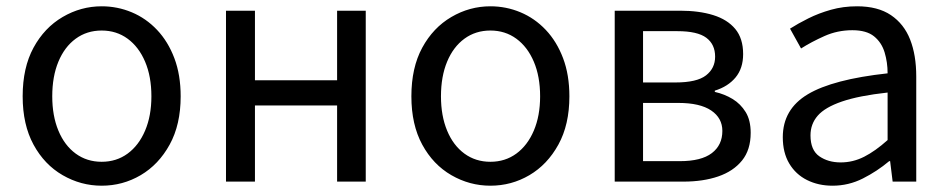

<svg xmlns="http://www.w3.org/2000/svg" viewBox="-20 -577 3011 610"><path d="M303 13Q237 13 179 -20.5Q121 -54 86.5 -117.5Q52 -181 52 -271Q52 -362 86.5 -425.5Q121 -489 179 -523Q237 -557 303 -557Q353 -557 398.5 -538Q444 -519 479 -482Q514 -445 534 -392Q554 -339 554 -271Q554 -181 519 -117.5Q484 -54 427 -20.5Q370 13 303 13ZM303 -63Q350 -63 385.5 -89Q421 -115 441 -162Q461 -209 461 -271Q461 -334 441 -381Q421 -428 385.5 -454Q350 -480 303 -480Q256 -480 220.5 -454Q185 -428 165.5 -381Q146 -334 146 -271Q146 -209 165.5 -162Q185 -115 220.5 -89Q256 -63 303 -63Z M698 0V-543H790V-322H1051V-543H1142V0H1051V-242H790V0Z M1538 13Q1472 13 1414 -20.5Q1356 -54 1321.5 -117.5Q1287 -181 1287 -271Q1287 -362 1321.5 -425.5Q1356 -489 1414 -523Q1472 -557 1538 -557Q1588 -557 1633.5 -538Q1679 -519 1714 -482Q1749 -445 1769 -392Q1789 -339 1789 -271Q1789 -181 1754 -117.5Q1719 -54 1662 -20.5Q1605 13 1538 13ZM1538 -63Q1585 -63 1620.5 -89Q1656 -115 1676 -162Q1696 -209 1696 -271Q1696 -334 1676 -381Q1656 -428 1620.5 -454Q1585 -480 1538 -480Q1491 -480 1455.5 -454Q1420 -428 1400.5 -381Q1381 -334 1381 -271Q1381 -209 1400.5 -162Q1420 -115 1455.5 -89Q1491 -63 1538 -63Z M1933 0V-543H2141Q2201 -543 2246 -529Q2291 -515 2316 -485Q2341 -455 2341 -405Q2341 -360 2317 -331Q2293 -302 2251 -289V-285Q2282 -278 2307.5 -262.5Q2333 -247 2349 -221Q2365 -195 2365 -155Q2365 -101 2337.5 -67Q2310 -33 2262 -16.5Q2214 0 2151 0ZM2023 -315H2126Q2194 -315 2223 -337.5Q2252 -360 2252 -397Q2252 -436 2224 -457Q2196 -478 2132 -478H2023ZM2023 -65H2140Q2208 -65 2241.5 -90.5Q2275 -116 2275 -161Q2275 -202 2239.5 -226Q2204 -250 2135 -250H2023Z M2625 13Q2580 13 2544 -5Q2508 -23 2487.5 -57.5Q2467 -92 2467 -141Q2467 -230 2546.5 -277.5Q2626 -325 2800 -344Q2800 -379 2790.5 -410.5Q2781 -442 2757 -461.5Q2733 -481 2688 -481Q2641 -481 2599.5 -462.5Q2558 -444 2525 -423L2490 -486Q2515 -502 2548 -518.5Q2581 -535 2620 -546Q2659 -557 2703 -557Q2769 -557 2810.5 -529Q2852 -501 2871.5 -451.5Q2891 -402 2891 -334V0H2816L2808 -65H2805Q2767 -33 2721.5 -10Q2676 13 2625 13ZM2651 -61Q2690 -61 2725.5 -79Q2761 -97 2800 -132V-283Q2709 -273 2655 -254.5Q2601 -236 2578 -209.5Q2555 -183 2555 -147Q2555 -100 2583 -80.5Q2611 -61 2651 -61Z"/></svg>

Font: Noto Sans KR
Style: Regular
Weight: 400
Designer: Ryoko NISHIZUKA  (kana, bopomofo & ideographs); Paul D. Hunt (Latin, Greek & Cyrillic); Sandoll Communications , Soo-you
Foundry: Adobe
Version: Version 2.004-H2;hotconv 1.0.118;makeotfexe 2.5.65603